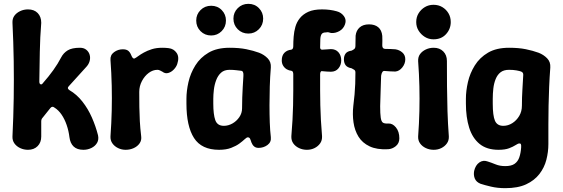

<svg xmlns="http://www.w3.org/2000/svg" viewBox="-20 -765 2934 1001"><path d="M126 16Q104 16 85 7Q66 -2 55 -17.5Q44 -33 45 -54Q50 -155 51.5 -252.5Q53 -350 51.5 -448Q50 -546 45 -646Q44 -668 55 -683Q66 -698 85 -707Q104 -716 126 -716Q158 -716 176.5 -697Q195 -678 195 -646Q189 -572 187.5 -494Q186 -416 185 -340Q185 -328 191.5 -325.5Q198 -323 204 -332Q234 -366 258 -399.5Q282 -433 299 -466Q311 -489 333 -502.5Q355 -516 397 -516Q417 -516 430 -505.5Q443 -495 447.5 -479Q452 -463 447 -445.5Q442 -428 427 -413L340 -317Q327 -305 342 -295Q380 -273 409.5 -235.5Q439 -198 459 -152.5Q479 -107 491 -60Q496 -37 486 -20Q476 -3 456.5 6.5Q437 16 415 16Q382 16 364 -1Q346 -18 342 -50Q338 -83 327.5 -113.5Q317 -144 301 -167.5Q285 -191 264 -204Q252 -214 242 -201L202 -151Q195 -144 195 -132V-53Q195 -22 176 -3Q157 16 126 16Z M635 16Q614 16 595.5 7Q577 -2 566 -17.5Q555 -33 556 -54Q561 -124 562.5 -188.5Q564 -253 562.5 -318.5Q561 -384 556 -452Q554 -478 574.5 -493Q595 -508 620 -508Q638 -508 647.5 -501Q657 -494 663 -480Q667 -470 671 -464.5Q675 -459 681 -460Q688 -463 700 -472Q712 -481 730 -491Q748 -501 771.5 -508.5Q795 -516 826 -516Q835 -516 843.5 -515.5Q852 -515 859 -514Q886 -511 901 -489Q916 -467 904 -431Q899 -416 886 -402.5Q873 -389 857 -384.5Q841 -380 827 -391Q821 -394 814.5 -397.5Q808 -401 801 -401Q777 -401 755.5 -385Q734 -369 720 -342.5Q706 -316 706 -286Q706 -244 706.5 -207Q707 -170 709 -133.5Q711 -97 716 -55Q719 -34 708 -18Q697 -2 677.5 7Q658 16 635 16Z M1122 16Q1031 16 991.5 -45.5Q952 -107 952 -225V-250Q952 -291 962.5 -337Q973 -383 998.5 -424Q1024 -465 1067.5 -490.5Q1111 -516 1177 -516Q1227 -516 1264 -508.5Q1301 -501 1331 -490Q1357 -480 1375.5 -461Q1394 -442 1392 -413Q1388 -364 1386.5 -314Q1385 -264 1385 -216Q1385 -168 1386.5 -126Q1388 -84 1392 -50Q1395 -24 1374.5 -9Q1354 6 1328 6Q1314 6 1305 -1.5Q1296 -9 1291 -22Q1287 -35 1283.5 -42Q1280 -49 1272 -49Q1266 -49 1255.5 -39Q1245 -29 1228 -16.5Q1211 -4 1185 6Q1159 16 1122 16ZM1147 -109Q1170 -109 1191.5 -121Q1213 -133 1227.5 -154Q1242 -175 1242 -200Q1242 -230 1243 -257Q1244 -284 1245.5 -311Q1247 -338 1249 -369Q1251 -395 1237 -396Q1228 -397 1211.5 -399Q1195 -401 1177 -401Q1149 -401 1132.5 -386Q1116 -371 1107 -347Q1098 -323 1095 -297Q1092 -271 1092 -250V-225Q1092 -168 1102.5 -138.5Q1113 -109 1147 -109ZM1081 -580Q1048 -580 1025.5 -602.5Q1003 -625 1003 -658Q1003 -690 1025.5 -712.5Q1048 -735 1081 -735Q1114 -735 1136 -712.5Q1158 -690 1158 -658Q1158 -625 1135.5 -602.5Q1113 -580 1081 -580ZM1275 -590Q1242 -590 1219.5 -612.5Q1197 -635 1197 -668Q1197 -700 1219.5 -722.5Q1242 -745 1275 -745Q1308 -745 1330 -722.5Q1352 -700 1352 -668Q1352 -635 1329.5 -612.5Q1307 -590 1275 -590Z M1580 16Q1558 16 1539 7Q1520 -2 1509 -17.5Q1498 -33 1499 -55Q1503 -101 1505 -140Q1507 -179 1508 -216Q1509 -253 1509 -292.5Q1509 -332 1509 -378Q1509 -384 1507 -389.5Q1505 -395 1499 -396Q1487 -397 1475.5 -403.5Q1464 -410 1456.5 -422Q1449 -434 1449 -450Q1449 -476 1463 -490Q1477 -504 1499 -506Q1505 -508 1507 -513Q1509 -518 1509 -524Q1509 -548 1511 -574Q1513 -600 1520 -625Q1527 -650 1543.5 -670.5Q1560 -691 1587.5 -703.5Q1615 -716 1659 -716Q1701 -716 1736 -706Q1759 -700 1773 -681Q1787 -662 1779 -639Q1771 -615 1749.5 -603Q1728 -591 1706 -593Q1697 -595 1693 -596.5Q1689 -598 1679 -596Q1663 -596 1657 -587.5Q1651 -579 1650 -561.5Q1649 -544 1649 -517Q1649 -512 1652 -509Q1655 -506 1659 -506Q1671 -506 1683 -507.5Q1695 -509 1705 -509Q1730 -509 1744.5 -492.5Q1759 -476 1759 -450Q1759 -426 1744.5 -408.5Q1730 -391 1705 -391Q1693 -391 1682.5 -392Q1672 -393 1659 -394Q1654 -395 1651.5 -390Q1649 -385 1649 -378Q1649 -332 1649 -292.5Q1649 -253 1650 -216Q1651 -179 1653 -140Q1655 -101 1659 -55Q1660 -33 1649 -17.5Q1638 -2 1620 7Q1602 16 1580 16Z M2003 13Q1945 16 1907 -2Q1869 -20 1849 -52.5Q1829 -85 1823 -127Q1817 -169 1822 -213Q1826 -245 1828.5 -272.5Q1831 -300 1832 -328Q1833 -356 1833 -387Q1833 -394 1830.5 -397.5Q1828 -401 1823.5 -403Q1819 -405 1813 -409Q1791 -413 1782 -425Q1773 -437 1773 -456Q1773 -474 1782 -486Q1791 -498 1813 -501Q1822 -505 1827.5 -510Q1833 -515 1833 -524Q1833 -537 1833.5 -551.5Q1834 -566 1834 -579Q1837 -606 1855 -622Q1873 -638 1904 -638Q1934 -638 1952 -623Q1970 -608 1973 -578Q1974 -566 1973.5 -553Q1973 -540 1973 -528Q1973 -510 1989 -510Q2002 -510 2015.5 -509.5Q2029 -509 2041 -508Q2062 -505 2077.5 -491.5Q2093 -478 2093 -456Q2093 -433 2077.5 -413.5Q2062 -394 2041 -392Q2027 -392 2013 -393Q1999 -394 1985 -395Q1978 -396 1973.5 -389.5Q1969 -383 1967 -370Q1966 -331 1964.5 -293.5Q1963 -256 1962 -211Q1962 -172 1965 -151.5Q1968 -131 1976.5 -125.5Q1985 -120 2003 -121Q2026 -123 2044 -101Q2062 -79 2062 -44Q2062 -18 2043.5 -3Q2025 12 2003 13Z M2241 16Q2219 16 2200 7Q2181 -2 2170 -17.5Q2159 -33 2160 -54Q2165 -121 2166.5 -185.5Q2168 -250 2166.5 -314.5Q2165 -379 2160 -446Q2159 -468 2170 -483Q2181 -498 2200 -507Q2219 -516 2241 -516Q2272 -516 2291 -497Q2310 -478 2310 -447Q2310 -380 2310.5 -315Q2311 -250 2313 -185.5Q2315 -121 2320 -54Q2321 -33 2310 -17.5Q2299 -2 2281 7Q2263 16 2241 16ZM2240 -560Q2215 -560 2195 -572.5Q2175 -585 2162.5 -605Q2150 -625 2150 -650Q2150 -676 2162.5 -696Q2175 -716 2195 -728Q2215 -740 2240 -740Q2266 -740 2286 -728Q2306 -716 2318 -696Q2330 -676 2330 -650Q2330 -614 2305.5 -587Q2281 -560 2240 -560Z M2614 216Q2574 216 2540 208Q2506 200 2485 193Q2463 184 2455.5 166Q2448 148 2452 126Q2459 96 2479 82Q2499 68 2523 77Q2542 83 2564 92Q2586 101 2614 101Q2646 101 2663 89Q2680 77 2687.5 55Q2695 33 2697 4Q2698 -9 2695.5 -13.5Q2693 -18 2687 -17Q2681 -17 2668 -8.5Q2655 0 2634 8Q2613 16 2579 16Q2518 16 2480.5 -14.5Q2443 -45 2426 -99.5Q2409 -154 2409 -225V-250Q2409 -291 2419.5 -337Q2430 -383 2455.5 -424Q2481 -465 2524.5 -490.5Q2568 -516 2634 -516Q2684 -516 2721 -508.5Q2758 -501 2788 -490Q2814 -480 2832.5 -461Q2851 -442 2849 -413Q2845 -360 2843 -311Q2841 -262 2840 -214Q2839 -166 2839 -117Q2839 -68 2839 -14Q2839 27 2828.5 68Q2818 109 2792 142.5Q2766 176 2723 196Q2680 216 2614 216ZM2604 -109Q2629 -109 2651 -123Q2673 -137 2687 -160.5Q2701 -184 2701 -214Q2701 -257 2703.5 -296.5Q2706 -336 2708 -375Q2708 -382 2705.5 -385.5Q2703 -389 2697 -392Q2689 -395 2672.5 -398Q2656 -401 2634 -401Q2606 -401 2589.5 -388Q2573 -375 2564 -352.5Q2555 -330 2552 -303.5Q2549 -277 2549 -250V-225Q2549 -162 2560.5 -135.5Q2572 -109 2604 -109Z"/></svg>

Font: Winky Sans SemiBold
Style: Regular
Weight: 600
Designer: Simon Atzbach
Foundry: typofactur
Version: Version 1.205